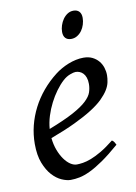

<svg xmlns="http://www.w3.org/2000/svg" viewBox="-78 -703 550 775"><g transform="rotate(-10 196.5 -315.5)"><path d="M190.9 -381.8Q174.8 -367.2 159.4 -346.2Q144 -325.2 131.6 -300.8Q119.1 -276.4 110.8 -249.8Q102.5 -223.1 100.6 -197.3Q164.6 -222.2 201.9 -242.4Q239.3 -262.7 258.3 -280.8Q277.3 -298.8 282.7 -315.4Q288.1 -332 288.1 -349.1Q288.1 -364.3 284.2 -375.2Q280.3 -386.2 273.9 -392.8Q267.6 -399.4 259.5 -402.6Q251.5 -405.8 243.2 -405.8Q235.4 -405.8 220.2 -400.1Q205.1 -394.5 190.9 -381.8ZM366.2 -371.1Q366.2 -357.4 363 -342.3Q359.9 -327.1 349.9 -311Q339.8 -294.9 322 -277.3Q304.2 -259.8 274.7 -241Q245.1 -222.2 202.6 -201.9Q160.2 -181.6 101.1 -159.7Q104 -132.3 112.5 -109.9Q121.1 -87.4 132.6 -71.3Q144 -55.2 157.5 -46.1Q170.9 -37.1 184.1 -37.1Q194.3 -37.1 209 -39.3Q223.6 -41.5 242.9 -48.8Q262.2 -56.2 286.4 -70.3Q310.5 -84.5 339.8 -107.9Q345.2 -105 349.4 -98.4Q353.5 -91.8 355 -87.9Q314.9 -53.2 284.2 -32Q253.4 -10.7 229.2 0.7Q205.1 12.2 185.8 16.1Q166.5 20 148.9 20Q132.8 20 112.3 11Q91.8 2 73.7 -17.8Q55.7 -37.6 43.2 -69.6Q30.8 -101.6 30.8 -147.9Q30.8 -186 40 -222.9Q49.3 -259.8 66.7 -293.7Q84 -327.6 109.4 -357.9Q134.8 -388.2 167 -413.1Q178.2 -421.9 192.4 -429.9Q206.5 -438 221.9 -444.1Q237.3 -450.2 253.2 -453.6Q269 -457 284.2 -457Q305.2 -457 320.6 -449.5Q335.9 -441.9 346.2 -429.7Q356.4 -417.5 361.3 -402.1Q366.2 -386.7 366.2 -371.1ZM309.6 -616.2Q309.6 -602.5 305.4 -589.1Q301.3 -575.7 293.5 -564.7Q285.6 -553.7 274.4 -546.9Q263.2 -540 249.5 -540Q234.4 -540 226.1 -548.8Q217.8 -557.6 217.8 -574.2Q217.8 -587.4 222.2 -600.8Q226.6 -614.3 234.4 -625.5Q242.2 -636.7 253.2 -643.8Q264.2 -650.9 277.8 -650.9Q293 -650.9 301.3 -641.8Q309.6 -632.8 309.6 -616.2Z"/></g></svg>

Font: Gentium Basic
Style: Italic
Weight: 400
Italic angle: -8°
Designer: J. Victor Gaultney and Annie Olsen
Foundry: SIL International
Version: Version 1.102; 2013; Maintenance release